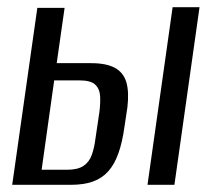

<svg xmlns="http://www.w3.org/2000/svg" viewBox="-20 -515 590 535"><path d="M14 0 84 -493H160L138 -339H234Q276 -339 300 -326Q324 -313 332 -286Q340 -259 335 -216L327 -163Q321 -119 310 -88Q299 -57 281.5 -37.5Q264 -18 238.5 -9Q213 0 177 0ZM96 -42H167Q197 -42 213 -53Q229 -64 236 -84Q243 -104 246 -129L257 -203Q260 -227 259 -247Q258 -267 245.5 -279Q233 -291 202 -291H131ZM391 0 461 -495H536L466 0Z"/></svg>

Font: Alumni Sans Medium
Style: Italic
Weight: 500
Italic angle: -8°
Designer: Robert E. Leuschke
Foundry: Robert E. Leuschke
Version: Version 1.016